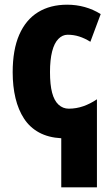

<svg xmlns="http://www.w3.org/2000/svg" viewBox="-20 -580 473 818"><path d="M266 -560Q305 -560 341 -550Q377 -540 409 -520L365 -402Q341 -417 317.5 -424.5Q294 -432 268 -432Q246 -432 228.5 -414Q211 -396 202 -360.5Q193 -325 193 -273Q193 -219 202 -185Q211 -151 229.5 -134Q248 -117 273 -117Q305 -117 335 -127.5Q365 -138 393 -157V218H241V9Q186 6 146.5 -15.5Q107 -37 82.5 -74.5Q58 -112 46 -162Q34 -212 34 -272Q34 -368 62 -432Q90 -496 142 -528Q194 -560 266 -560Z"/></svg>

Font: Noto Sans Display Condensed ExtraBold
Style: Regular
Weight: 800
Width: 3
Designer: Monotype Design Team
Foundry: Monotype Imaging Inc.
Version: Version 2.003